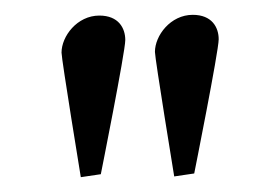

<svg xmlns="http://www.w3.org/2000/svg" viewBox="-20 -665 376 259"><path d="M89 -426 116 -430C116 -430 149 -595 149 -611C149 -627 140 -644 114 -644C84 -644 63 -616 63 -594C63 -585 89 -426 89 -426ZM215 -427 242 -431C242 -431 275 -596 275 -612C275 -628 266 -645 240 -645C210 -645 189 -617 189 -595C189 -586 215 -427 215 -427Z"/></svg>

Font: Linux Libertine O C
Style: Regular
Weight: 400
Designer: Philipp H. Poll
Foundry: Philipp H. Poll
Version: Version 4.0.3